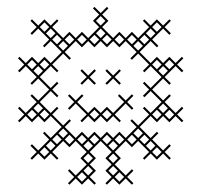

<svg xmlns="http://www.w3.org/2000/svg" viewBox="-20 -381 576 549"><path d="M325.7 -142.9 307.9 -160.7 325.7 -178.6 321.4 -182.9 303.6 -165 285.7 -182.9 281.4 -178.6 299.3 -160.7 281.4 -142.9 285.7 -138.6 303.6 -156.4 321.4 -138.6ZM254.3 -142.9 236.4 -160.7 254.3 -178.6 250 -182.9 232.1 -165 214.3 -182.9 210 -178.6 227.9 -160.7 210 -142.9 214.3 -138.6 232.1 -156.4 250 -138.6ZM232.1 -57.9 200.7 -89.3 218.6 -107.1 214.3 -111.4 196.4 -93.6 178.6 -111.4 174.3 -107.1 192.1 -89.3 174.3 -71.4 178.6 -67.1 196.4 -85 227.9 -53.6 210 -35.7 214.3 -31.4 232.1 -49.3 250 -31.4 267.9 -49.3 285.7 -31.4 303.6 -49.3 321.4 -31.4 325.7 -35.7 307.9 -53.6 339.3 -85 357.1 -67.1 361.4 -71.4 343.6 -89.3 361.4 -107.1 357.1 -111.4 339.3 -93.6 321.4 -111.4 317.1 -107.1 335 -89.3 303.6 -57.9 285.7 -75.7 267.9 -57.9 250 -75.7ZM182.9 -214.3 165 -232.1 196.4 -263.6 214.3 -245.7 232.1 -263.6 250 -245.7 267.9 -263.6 285.7 -245.7 303.6 -263.6 321.4 -245.7 339.3 -263.6 370.7 -232.1 352.9 -214.3 357.1 -210 375 -227.9 406.4 -196.4 388.6 -178.6 392.9 -174.3 410.7 -192.1 442.1 -160.7 410.7 -129.3 392.9 -147.1 388.6 -142.9 406.4 -125 388.6 -107.1 392.9 -102.9 410.7 -120.7 442.1 -89.3 410.7 -57.9 392.9 -75.7 388.6 -71.4 406.4 -53.6 375 -22.1 357.1 -40 352.9 -35.7 370.7 -17.9 339.3 13.6 321.4 -4.3 303.6 13.6 285.7 -4.3 267.9 13.6 250 -4.3 232.1 13.6 214.3 -4.3 196.4 13.6 165 -17.9 182.9 -35.7 178.6 -40 160.7 -22.1 129.3 -53.6 147.1 -71.4 142.9 -75.7 125 -57.9 93.6 -89.3 125 -120.7 142.9 -102.9 147.1 -107.1 129.3 -125 147.1 -142.9 142.9 -147.1 125 -129.3 93.6 -160.7 125 -192.1 142.9 -174.3 147.1 -178.6 129.3 -196.4 160.7 -227.9 178.6 -210ZM53.6 -192.1 85 -160.7 67.1 -142.9 71.4 -138.6 89.3 -156.4 120.7 -125 89.3 -93.6 71.4 -111.4 67.1 -107.1 85 -89.3 53.6 -57.9 35.7 -75.7 31.4 -71.4 49.3 -53.6 31.4 -35.7 35.7 -31.4 53.6 -49.3 71.4 -31.4 89.3 -49.3 107.1 -31.4 125 -49.3 156.4 -17.9 125 13.6 107.1 -4.3 102.9 0 120.7 17.9 89.3 49.3 71.4 31.4 67.1 35.7 85 53.6 67.1 71.4 71.4 75.7 89.3 57.9 107.1 75.7 125 57.9 142.9 75.7 147.1 71.4 129.3 53.6 160.7 22.1 178.6 40 196.4 22.1 227.9 53.6 210 71.4 227.9 89.3 196.4 120.7 178.6 102.9 174.3 107.1 192.1 125 174.3 142.9 178.6 147.1 196.4 129.3 214.3 147.1 232.1 129.3 250 147.1 254.3 142.9 236.4 125 254.3 107.1 236.4 89.3 254.3 71.4 236.4 53.6 267.9 22.1 299.3 53.6 281.4 71.4 299.3 89.3 281.4 107.1 299.3 125 281.4 142.9 285.7 147.1 303.6 129.3 321.4 147.1 339.3 129.3 357.1 147.1 361.4 142.9 343.6 125 361.4 107.1 357.1 102.9 339.3 120.7 307.9 89.3 325.7 71.4 307.9 53.6 339.3 22.1 357.1 40 375 22.1 406.4 53.6 388.6 71.4 392.9 75.7 410.7 57.9 428.6 75.7 446.4 57.9 464.3 75.7 468.6 71.4 450.7 53.6 468.6 35.7 464.3 31.4 446.4 49.3 415 17.9 432.9 0 428.6 -4.3 410.7 13.6 379.3 -17.9 410.7 -49.3 428.6 -31.4 446.4 -49.3 464.3 -31.4 482.1 -49.3 500 -31.4 504.3 -35.7 486.4 -53.6 504.3 -71.4 500 -75.7 482.1 -57.9 450.7 -89.3 468.6 -107.1 464.3 -111.4 446.4 -93.6 415 -125 446.4 -156.4 464.3 -138.6 468.6 -142.9 450.7 -160.7 482.1 -192.1 500 -174.3 504.3 -178.6 486.4 -196.4 504.3 -214.3 500 -218.6 482.1 -200.7 464.3 -218.6 446.4 -200.7 428.6 -218.6 410.7 -200.7 379.3 -232.1 410.7 -263.6 428.6 -245.7 432.9 -250 415 -267.9 446.4 -299.3 464.3 -281.4 468.6 -285.7 450.7 -303.6 468.6 -321.4 464.3 -325.7 446.4 -307.9 428.6 -325.7 410.7 -307.9 392.9 -325.7 388.6 -321.4 406.4 -303.6 375 -272.1 357.1 -290 339.3 -272.1 321.4 -290 303.6 -272.1 272.1 -303.6 290 -321.4 272.1 -339.3 290 -357.1 285.7 -361.4 267.9 -343.6 250 -361.4 245.7 -357.1 263.6 -339.3 245.7 -321.4 263.6 -303.6 232.1 -272.1 214.3 -290 196.4 -272.1 178.6 -290 160.7 -272.1 129.3 -303.6 147.1 -321.4 142.9 -325.7 125 -307.9 107.1 -325.7 89.3 -307.9 71.4 -325.7 67.1 -321.4 85 -303.6 67.1 -285.7 71.4 -281.4 89.3 -299.3 120.7 -267.9 102.9 -250 107.1 -245.7 125 -263.6 156.4 -232.1 125 -200.7 107.1 -218.6 89.3 -200.7 71.4 -218.6 53.6 -200.7 35.7 -218.6 31.4 -214.3 49.3 -196.4 31.4 -178.6 35.7 -174.3ZM75.7 -178.6 89.3 -192.1 102.9 -178.6 89.3 -165ZM218.6 35.7 232.1 22.1 245.7 35.7 232.1 49.3ZM290 35.7 303.6 22.1 317.1 35.7 303.6 49.3ZM432.9 -178.6 446.4 -192.1 460 -178.6 446.4 -165ZM71.4 -67.1 85 -53.6 71.4 -40 57.9 -53.6ZM107.1 40 120.7 53.6 107.1 67.1 93.6 53.6ZM142.9 4.3 156.4 17.9 142.9 31.4 129.3 17.9ZM397.1 35.7 410.7 22.1 424.3 35.7 410.7 49.3ZM214.3 111.4 227.9 125 214.3 138.6 200.7 125ZM428.6 -67.1 442.1 -53.6 428.6 -40 415 -53.6ZM357.1 4.3 370.7 17.9 357.1 31.4 343.6 17.9ZM361.4 -250 375 -263.6 388.6 -250 375 -236.4ZM147.1 -250 160.7 -263.6 174.3 -250 160.7 -236.4ZM111.4 -285.7 125 -299.3 138.6 -285.7 125 -272.1ZM392.9 -281.4 406.4 -267.9 392.9 -254.3 379.3 -267.9ZM250 -281.4 263.6 -267.9 250 -254.3 236.4 -267.9ZM57.9 -196.4 71.4 -210 85 -196.4 71.4 -182.9ZM75.7 -71.4 89.3 -85 102.9 -71.4 89.3 -57.9ZM93.6 -53.6 107.1 -67.1 120.7 -53.6 107.1 -40ZM93.6 -196.4 107.1 -210 120.7 -196.4 107.1 -182.9ZM93.6 -303.6 107.1 -317.1 120.7 -303.6 107.1 -290ZM111.4 35.7 125 22.1 138.6 35.7 125 49.3ZM129.3 -267.9 142.9 -281.4 156.4 -267.9 142.9 -254.3ZM147.1 0 160.7 -13.6 174.3 0 160.7 13.6ZM165 17.9 178.6 4.3 192.1 17.9 178.6 31.4ZM165 -267.9 178.6 -281.4 192.1 -267.9 178.6 -254.3ZM200.7 17.9 214.3 4.3 227.9 17.9 214.3 31.4ZM200.7 -267.9 214.3 -281.4 227.9 -267.9 214.3 -254.3ZM218.6 107.1 232.1 93.6 245.7 107.1 232.1 120.7ZM218.6 71.4 232.1 57.9 245.7 71.4 232.1 85ZM236.4 17.9 250 4.3 263.6 17.9 250 31.4ZM236.4 -53.6 250 -67.1 263.6 -53.6 250 -40ZM254.3 -285.7 267.9 -299.3 281.4 -285.7 267.9 -272.1ZM254.3 -321.4 267.9 -335 281.4 -321.4 267.9 -307.9ZM272.1 17.9 285.7 4.3 299.3 17.9 285.7 31.4ZM272.1 -53.6 285.7 -67.1 299.3 -53.6 285.7 -40ZM272.1 -267.9 285.7 -281.4 299.3 -267.9 285.7 -254.3ZM290 107.1 303.6 93.6 317.1 107.1 303.6 120.7ZM290 71.4 303.6 57.9 317.1 71.4 303.6 85ZM307.9 125 321.4 111.4 335 125 321.4 138.6ZM307.9 17.9 321.4 4.3 335 17.9 321.4 31.4ZM307.9 -267.9 321.4 -281.4 335 -267.9 321.4 -254.3ZM343.6 -267.9 357.1 -281.4 370.7 -267.9 357.1 -254.3ZM361.4 0 375 -13.6 388.6 0 375 13.6ZM379.3 17.9 392.9 4.3 406.4 17.9 392.9 31.4ZM397.1 -285.7 410.7 -299.3 424.3 -285.7 410.7 -272.1ZM415 53.6 428.6 40 442.1 53.6 428.6 67.1ZM415 -196.4 428.6 -210 442.1 -196.4 428.6 -182.9ZM415 -303.6 428.6 -317.1 442.1 -303.6 428.6 -290ZM432.9 -71.4 446.4 -85 460 -71.4 446.4 -57.9ZM450.7 -53.6 464.3 -67.1 477.9 -53.6 464.3 -40ZM450.7 -196.4 464.3 -210 477.9 -196.4 464.3 -182.9Z"/></svg>

Font: Gossip Icons Low Cross Stitch
Style: Regular
Weight: 300
Designer: Deborah Khodanovich
Version: Version 1.001;Glyphs 3.3.1 (3343)